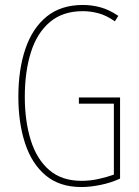

<svg xmlns="http://www.w3.org/2000/svg" viewBox="-20 -795 560 774"><path d="M298 -402H464V-75Q427 -58 385 -49.5Q343 -41 308 -41Q220 -41 164 -88Q108 -135 81 -217.5Q54 -300 54 -405Q54 -515 82.5 -598.5Q111 -682 168.5 -728.5Q226 -775 314 -775Q350 -775 385 -765.5Q420 -756 457 -731L443 -709Q409 -733 377 -741.5Q345 -750 314 -750Q233 -750 181 -706Q129 -662 104.5 -584Q80 -506 80 -405Q80 -307 104 -230Q128 -153 178.5 -109.5Q229 -66 309 -66Q343 -66 377 -73.5Q411 -81 439 -91V-377H298Z"/></svg>

Font: Noto Sans Tamil UI ExtraCondensed Thin
Style: Regular
Weight: 100
Width: 2
Designer: Jelle Bosma - Monotype Design Team
Foundry: Monotype Imaging Inc.
Version: Version 2.004; ttfautohint (v1.8.4.7-5d5b)